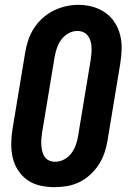

<svg xmlns="http://www.w3.org/2000/svg" viewBox="-20 -766 540 794"><path d="M205 8Q175 8 146 1.5Q117 -5 93.5 -21.5Q70 -38 54.5 -62Q39 -86 32.5 -114.5Q26 -143 26.5 -173.5Q27 -204 32 -234L84 -548Q88 -574 96.5 -599.5Q105 -625 120 -648.5Q135 -672 156 -691Q177 -710 201.5 -722Q226 -734 252 -740Q278 -746 305 -746Q335 -746 363.5 -738Q392 -730 415.5 -713.5Q439 -697 454.5 -673Q470 -649 477 -620.5Q484 -592 483 -561.5Q482 -531 477 -501L425 -187Q421 -161 412.5 -135.5Q404 -110 389.5 -87Q375 -64 354 -44.5Q333 -25 308.5 -13Q284 -1 257.5 3.5Q231 8 205 8ZM208 -97Q227 -97 245 -106.5Q263 -116 275 -132Q287 -148 293.5 -166.5Q300 -185 303 -204L355 -518Q357 -531 358 -544.5Q359 -558 358.5 -571Q358 -584 354.5 -596Q351 -608 343.5 -618Q336 -628 324.5 -633Q313 -638 299 -638Q281 -638 263 -628Q245 -618 233.5 -602Q222 -586 215.5 -567.5Q209 -549 206 -531L154 -217Q152 -204 151 -190.5Q150 -177 151 -164.5Q152 -152 155 -139.5Q158 -127 165 -117Q172 -107 183.5 -102Q195 -97 208 -97Z"/></svg>

Font: Iosevka Curly XBdObl
Style: Regular
Weight: 800
Italic angle: -9°
Monospace: yes
Designer: Belleve Invis
Foundry: Belleve Invis
Version: Version 11.1.0; ttfautohint (v1.8.3)